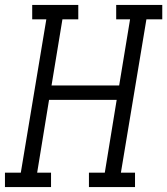

<svg xmlns="http://www.w3.org/2000/svg" viewBox="-33 -755 675 775"><path d="M-13 0V-58H51L154 -677H97V-735H283V-677H219L175 -410H448L492 -677H436V-735H622V-677H558L455 -58H512V0H326V-58H390L438 -352H165L117 -58H173V0Z"/></svg>

Font: Iosevka Slab Light Extended
Style: Italic
Weight: 300
Width: 7
Italic angle: -9°
Monospace: yes
Designer: Belleve Invis
Foundry: Belleve Invis
Version: Version 11.1.0; ttfautohint (v1.8.3)